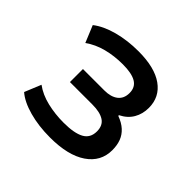

<svg xmlns="http://www.w3.org/2000/svg" viewBox="-132 -651 803 803"><g transform="rotate(45 269.0 -249.5)"><path d="M256 9Q188 9 132 -6.5Q76 -22 45 -49L75 -122Q109 -97 155.5 -86Q202 -75 252 -75Q315 -75 346 -92Q377 -109 377 -148Q377 -183 353 -198.5Q329 -214 284 -214H151V-291H278Q316 -291 338 -308Q360 -325 360 -358Q360 -392 334 -407.5Q308 -423 255 -423Q205 -423 160.5 -411.5Q116 -400 81 -375L50 -450Q86 -478 142 -493Q198 -508 263 -508Q359 -508 410 -471.5Q461 -435 461 -371Q461 -335 444.5 -306.5Q428 -278 394 -261V-257Q424 -246 442.5 -229Q461 -212 469.5 -189.5Q478 -167 478 -138Q478 -70 420 -30.5Q362 9 256 9Z"/></g></svg>

Font: Nunito Sans 7pt SemiCondensed SemiBold
Style: Regular
Weight: 600
Width: 4
Designer: Vernon Adams
Foundry: Vernon Adams
Version: Version 3.101;gftools[0.9.27]